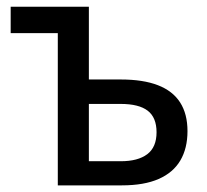

<svg xmlns="http://www.w3.org/2000/svg" viewBox="-20 -559 625 579"><path d="M248 -538.6V-319.3H344.2Q411.6 -319.3 456.3 -302Q501 -284.7 523.2 -250Q545.4 -215.3 545.4 -163.6Q545.4 -111.8 523.9 -75.2Q502.4 -38.6 458.5 -19.3Q414.6 0 347.7 0H154.3V-459H12.2V-538.6ZM343.8 -245.6H248V-72.8H344.2Q396 -72.8 424.1 -94Q452.1 -115.2 452.1 -160.2Q452.1 -204.6 425.5 -225.1Q398.9 -245.6 343.8 -245.6Z"/></svg>

Font: Open Sans SemiCondensed Medium
Style: Regular
Weight: 500
Width: 4
Designer: Monotype Design Team
Foundry: Monotype Imaging Inc.
Version: Version 3.000